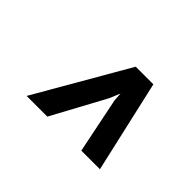

<svg xmlns="http://www.w3.org/2000/svg" viewBox="-75 -892 737 737"><g transform="rotate(45 293.5 -523.5)"><path d="M217.3 -335.4H105L321.8 -710.9H417.5L502.9 -335.4H401.9L355.5 -563L353.5 -596.7L334.5 -551.8Z"/></g></svg>

Font: Roboto Mono
Style: Bold Italic
Weight: 700
Designer: Google
Version: Version 2.000985; 2015; ttfautohint (v1.3)